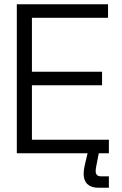

<svg xmlns="http://www.w3.org/2000/svg" viewBox="-20 -720 571 902"><path d="M59 0H391.5L382 39.5C377 60.5 373 78.5 373 97.5C373 139.5 398.5 162 442 162H491.5V108.5H455C437 108.5 429.5 99 429.5 84.5C429.5 75.5 430.5 71 432 62L444 0H491.5V-63.5H130V-319.5H459.5V-383H130V-636.5H487.5V-700H59Z"/></svg>

Font: MCL Standard Light
Style: Regular
Weight: 300
Designer: Květoslav Bartoš
Foundry: Florian Karsten
Version: Version 1.001;Glyphs 3.2.3 (3260)